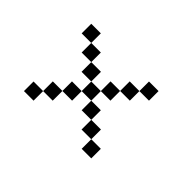

<svg xmlns="http://www.w3.org/2000/svg" viewBox="-88 -988 1176 1176"><g transform="rotate(45 500.0 -400.5)"><path d="M167 -609.4V-692.4H250V-609.4ZM167 -109.4V-192.4H250V-109.4ZM667 -192.4H583V-276.4H500V-359.4H417V-442.4H333V-526.4H250V-609.4H333V-526.4H417V-442.4H500V-359.4H583V-276.4H667ZM667 -192.4H750V-109.4H667ZM667 -609.4V-526.4H583V-442.4H500V-526.4H583V-609.4ZM667 -609.4V-692.4H750V-609.4ZM417 -359.4V-276.4H333V-192.4H250V-276.4H333V-359.4Z"/></g></svg>

Font: KH Dot Kodenmachou 12
Style: Regular
Weight: 400
Designer: Original version for X68000 by Keitarou Hiraki (http://hp.vector.co.jp/authors/VA000874/) / TrueType conversion by Homem
Version: Version 1.00.20150527